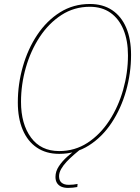

<svg xmlns="http://www.w3.org/2000/svg" viewBox="-20 -764 704 964"><path d="M369.5 159.5 368 175Q359 177 346 178.2Q333 179.5 321.5 179.5Q303.5 179.5 289.2 173.8Q275 168 266.8 155.8Q258.5 143.5 258.5 124Q258.5 96.5 275.5 70.8Q292.5 45 318.2 22.2Q344 -0.5 369.5 -18.5H388.5Q371.5 -4.5 352 12.2Q332.5 29 315.2 47.2Q298 65.5 287.2 84.2Q276.5 103 276.5 121Q276.5 142.5 289.2 153.2Q302 164 325 164Q335.5 164 348.2 162.8Q361 161.5 369.5 159.5ZM277 8.5Q211.5 8.5 165 -23Q118.5 -54.5 94 -112.5Q69.5 -170.5 69.5 -249.5Q69.5 -342 94.8 -430.2Q120 -518.5 167.2 -589.2Q214.5 -660 281.2 -702Q348 -744 431 -744Q496.5 -744 542.8 -713.2Q589 -682.5 613.5 -625.2Q638 -568 638 -488.5Q638 -396 612.8 -307.2Q587.5 -218.5 540.2 -147.2Q493 -76 426.5 -33.8Q360 8.5 277 8.5ZM277 -5.5Q356 -5.5 419.5 -47Q483 -88.5 528.5 -158Q574 -227.5 598.2 -313Q622.5 -398.5 622.5 -486Q622.5 -560 600 -614.8Q577.5 -669.5 534.8 -699.8Q492 -730 431 -730Q352.5 -730 288.8 -688.8Q225 -647.5 179.5 -578.5Q134 -509.5 109.8 -424.8Q85.5 -340 85.5 -252.5Q85.5 -141.5 135.5 -73.5Q185.5 -5.5 277 -5.5Z"/></svg>

Font: Epilogue Thin
Style: Italic
Weight: 250
Italic angle: -12°
Designer: Tyler Finck
Foundry: Etcetera Type Co
Version: Version 2.112